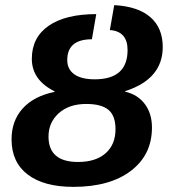

<svg xmlns="http://www.w3.org/2000/svg" viewBox="-20 -718 671 748"><path d="M242 -484Q242 -448 269.5 -428.5Q297 -409 349 -409Q477 -409 477 -523Q477 -596 408 -601L425 -698Q518 -693 566 -651Q614 -609 614 -535Q614 -410 468 -363L467 -361Q516 -350 544 -313Q572 -276 572 -221Q572 -115 490 -52.5Q408 10 266 10Q151 10 88 -38Q25 -86 25 -175Q25 -247 68 -295Q111 -343 192 -360L193 -362Q104 -406 104 -489Q104 -572 169.5 -617.5Q235 -663 355 -663L338 -565Q242 -565 242 -484ZM284 -87Q353 -87 391.5 -121Q430 -155 430 -215Q430 -267 402.5 -290Q375 -313 316 -313Q249 -313 209 -277Q169 -241 169 -186Q169 -87 284 -87Z"/></svg>

Font: Libra Sans
Style: Bold Italic
Weight: 700
Italic angle: -12°
Foundry: Context Ltd
Version: Version 1.002